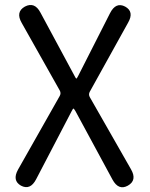

<svg xmlns="http://www.w3.org/2000/svg" viewBox="-20 -761 613 787"><path d="M66 0Q29 -21 54 -66L225 -368Q231 -379 225 -390L69 -667Q43 -712 82 -734Q122 -755 146 -709L286 -449Q291 -439 293 -439Q295 -439 300 -449L431 -707Q455 -754 493 -734Q531 -713 505 -668L348 -385Q342 -374 348 -363L517 -67Q543 -22 504 0Q466 21 441 -25L289 -306Q283 -316 281 -316Q279 -316 274 -306L128 -26Q104 20 66 0Z"/></svg>

Font: Resource Han Rounded KR
Style: Regular
Weight: 400
Designer: Cyano Hao (round all glyphs); Ryoko NISHIZUKA 西塚涼子 (kana, bopomofo & ideographs); Paul D. Hunt (Latin, Greek & Cyrillic)
Foundry: Cyano Hao
Version: 0.990